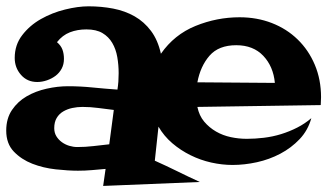

<svg xmlns="http://www.w3.org/2000/svg" viewBox="-20 -575 1062 617"><path d="M1011.7 -262.7Q1011.7 -255.9 1011.2 -250Q1010.7 -244.1 1010.7 -237.3L614.3 -231.4Q620.1 -203.1 636.2 -184.1Q652.3 -165 674.3 -152.3Q696.3 -139.6 721.7 -134.3Q747.1 -128.9 773.4 -128.9Q799.8 -128.9 828.1 -132.3Q856.4 -135.7 883.3 -144Q910.2 -152.3 935.1 -165Q960 -177.7 980.5 -195.3Q969.7 -156.2 942.9 -127.9Q916 -99.6 880.9 -81.1Q845.7 -62.5 805.7 -53.7Q765.6 -44.9 727.5 -44.9Q693.4 -44.9 658.7 -52.7Q624 -60.5 592.3 -76.2Q560.5 -91.8 533.7 -114.7Q506.8 -137.7 489.3 -168L477.5 -58.6Q514.6 -42 550.3 -24.4Q585.9 -6.8 622.1 9.8L311.5 22.5L319.3 -32.2Q296.9 -30.3 274.9 -28.3Q252.9 -26.4 230.5 -26.4Q199.2 -26.4 159.2 -30.8Q119.1 -35.2 84 -48.8Q48.8 -62.5 24.4 -87.9Q0 -113.3 0 -155.3Q0 -194.3 18.6 -221.7Q37.1 -249 65.9 -265.6Q94.7 -282.2 129.9 -290Q165 -297.9 198.2 -297.9Q238.3 -297.9 277.3 -293.9Q316.4 -290 357.4 -287.1Q359.4 -299.8 360.4 -313Q361.3 -326.2 361.3 -339.8Q361.3 -366.2 356.9 -391.6Q352.5 -417 340.8 -437Q329.1 -457 309.1 -468.8Q289.1 -480.5 257.8 -480.5Q228.5 -480.5 204.6 -471.2Q180.7 -461.9 163.1 -439.5Q175.8 -428.7 180.7 -415.5Q185.5 -402.3 185.5 -385.7Q185.5 -368.2 178.2 -354.5Q170.9 -340.8 158.7 -331.5Q146.5 -322.3 130.9 -316.9Q115.2 -311.5 99.6 -311.5Q67.4 -311.5 47.4 -334.5Q27.3 -357.4 27.3 -388.7Q27.3 -430.7 51.3 -461.9Q75.2 -493.2 111.3 -513.7Q147.5 -534.2 189 -544.4Q230.5 -554.7 264.6 -554.7Q305.7 -554.7 343.8 -547.4Q381.8 -540 412.6 -522.5Q443.4 -504.9 465.3 -475.6Q487.3 -446.3 497.1 -402.3Q540 -463.9 608.4 -491.7Q676.8 -519.5 750 -519.5Q805.7 -519.5 853.5 -501Q901.4 -482.4 936.5 -448.2Q971.7 -414.1 991.7 -366.7Q1011.7 -319.3 1011.7 -262.7ZM863.3 -308.6Q858.4 -361.3 826.2 -395.5Q793.9 -429.7 739.3 -429.7Q682.6 -429.7 653.3 -396Q624 -362.3 614.3 -310.5ZM345.7 -221.7Q321.3 -224.6 295.9 -228Q270.5 -231.4 245.1 -231.4Q228.5 -231.4 212.4 -228Q196.3 -224.6 183.1 -216.8Q169.9 -209 162.1 -195.8Q154.3 -182.6 154.3 -163.1Q154.3 -148.4 161.1 -137.2Q168 -126 178.7 -118.2Q189.5 -110.4 202.6 -106.4Q215.8 -102.5 228.5 -102.5Q253.9 -102.5 279.8 -105.5Q305.7 -108.4 331.1 -111.3Z"/></svg>

Font: Fontdiner Swanky
Style: Regular
Weight: 400
Designer: Font Diner, Inc
Foundry: Font Diner, Inc
Version: Version 1.001